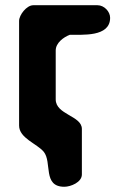

<svg xmlns="http://www.w3.org/2000/svg" viewBox="-20 -540 458 734"><path d="M401 -472C401 -496 378 -520 353 -520H107C82 -520 53 -483 53 -460V-60C53 -12 121 9 147 40C180 80 142 174 226 174C250 174 293 157 293 127V-47C293 -98 193 -101 193 -160V-347C193 -376 223 -398 247 -407C293 -408 401 -397 401 -472Z"/></svg>

Font: Asimov Print
Style: Regular
Weight: 500
Designer: Google
Version: Version 2.000980: 2014